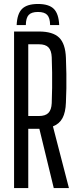

<svg xmlns="http://www.w3.org/2000/svg" viewBox="-20 -961 398 981"><path d="M51.9 0V-800H178.9Q250 -800 282.1 -768.9Q314.1 -737.7 316.8 -665.8Q318.6 -622.3 319.1 -584Q319.5 -545.7 319.1 -509.6Q318.6 -473.5 316.8 -437.2Q315.2 -387.7 299.5 -357.9Q283.7 -328.1 250.5 -315.3L332.2 0H254.7L181.1 -303H124.4V0ZM124.4 -368.2H178.2Q212 -368.2 227.4 -384.1Q242.8 -400 244.3 -433.9Q245.8 -472.4 246.3 -512Q246.8 -551.7 246.3 -591.2Q245.8 -630.6 244.3 -669Q242.8 -703.1 227.6 -718.9Q212.4 -734.8 178.9 -734.8H124.4ZM174 -940.7Q229.7 -940.7 254.8 -915.8Q279.9 -890.9 282.5 -832.8H236Q235.6 -869.1 221.5 -884.5Q207.4 -899.9 174 -899.9Q140.6 -899.9 126.5 -884.5Q112.4 -869.1 112 -832.8H65.1Q67.6 -890.9 92.9 -915.8Q118.2 -940.7 174 -940.7Z"/></svg>

Font: Big Shoulders Thin
Style: Regular
Weight: 100
Designer: Patric King
Foundry: XO Type Co
Version: Version 2.002